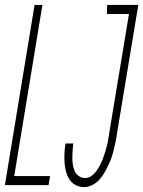

<svg xmlns="http://www.w3.org/2000/svg" viewBox="-30 -755 584 783"><path d="M-10 0 111 -735H143L28 -37H174L168 0ZM313 8Q294 8 278 -0.5Q262 -9 252.5 -24.5Q243 -40 238.5 -58Q234 -76 233 -94.5Q232 -113 233 -132Q234 -151 237 -170H269Q267 -156 266 -141.5Q265 -127 265 -112.5Q265 -98 267 -84Q269 -70 274.5 -57.5Q280 -45 291.5 -37Q303 -29 318 -29Q331 -29 343 -37.5Q355 -46 363.5 -58Q372 -70 378.5 -83Q385 -96 390 -109Q395 -122 399 -135.5Q403 -149 406.5 -162.5Q410 -176 412 -189.5Q414 -203 416 -216L496 -698H406L407 -735H534L447 -210Q445 -194 441.5 -177.5Q438 -161 434 -144.5Q430 -128 424.5 -112Q419 -96 411.5 -80.5Q404 -65 395 -49.5Q386 -34 374 -21Q362 -8 345.5 0Q329 8 313 8Z"/></svg>

Font: Iosevka Term Curly Extralight
Style: Italic
Weight: 200
Italic angle: -9°
Designer: Belleve Invis
Foundry: Belleve Invis
Version: Version 32.3.0